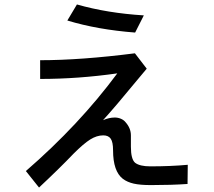

<svg xmlns="http://www.w3.org/2000/svg" viewBox="-20 -740 960 861"><path d="M586 -594Q417 -607 282 -648L325 -720Q462 -681 625 -671ZM821 85Q749 90 657 90Q609 90 580 83.5Q551 77 531 62Q487 28 487 -66Q487 -103 476.5 -118Q466 -133 443 -133Q414 -133 384.5 -114.5Q355 -96 310 -51Q248 14 155 101L96 27Q335 -180 506 -411Q331 -386 160 -386V-470Q342 -470 585 -501L638 -432L597 -383Q495 -259 442 -201Q469 -213 495 -213Q509 -213 522 -207.5Q535 -202 543 -192Q567 -165 567 -133V-82Q567 -26 586 -10Q607 6 654 6Q745 6 822 -1Z"/></svg>

Font: LINE Seed Sans KR Regular
Style: Regular
Weight: 400
Designer: LINE VX Design & Sandoll Inc & Dalton Maag Ltd
Foundry: Sandoll Inc.
Version: Version 1.000